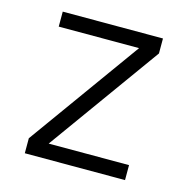

<svg xmlns="http://www.w3.org/2000/svg" viewBox="-83 -600 667 681"><g transform="rotate(15 250.0 -260.0)"><path d="M66 0V-55L361 -465H66V-520H434V-465L139 -55H434V0Z"/></g></svg>

Font: Iosevka Custom Light
Style: Regular
Weight: 300
Monospace: yes
Designer: Belleve Invis
Foundry: Belleve Invis
Version: Version 27.3.5